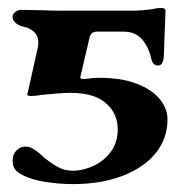

<svg xmlns="http://www.w3.org/2000/svg" viewBox="-20 -450 491 486"><path d="M39 -6Q23 -14 17.5 -22Q12 -30 12 -44Q12 -60 22 -69.5Q32 -79 44 -79Q55 -79 64.5 -73Q74 -67 82 -60Q90 -53 93 -50Q112 -35 128 -26.5Q144 -18 164 -18Q191 -18 217.5 -30.5Q244 -43 261 -66.5Q278 -90 278 -122Q278 -163 248 -189Q218 -215 158 -215Q137 -215 87 -210Q69 -207 59 -207Q49 -207 49 -211Q49 -214 50 -215.5Q51 -217 51 -219L76 -331Q77 -335 77 -343Q77 -375 34 -384Q26 -386 19 -392.5Q12 -399 12 -407Q12 -415 19 -420Q26 -425 33 -425L89 -424Q106 -423 138 -423H315Q340 -423 366 -427Q379 -430 390 -430Q393 -430 396 -428Q399 -426 399 -423L397 -372L395 -316Q395 -284 380 -284Q367 -284 363 -301Q356 -332 339 -351Q322 -370 292 -370H227Q217 -370 212.5 -366Q208 -362 206 -352L184 -258L183 -254Q183 -250 193 -250Q197 -250 206.5 -251.5Q216 -253 232 -253Q288 -253 326.5 -238Q365 -223 384.5 -199Q404 -175 404 -148Q404 -100 374.5 -63Q345 -26 290.5 -5Q236 16 164 16Q131 16 95.5 10.5Q60 5 39 -6Z"/></svg>

Font: EB Garamond
Style: Bold
Weight: 700
Designer: Georg Duffner and Octavio Pardo
Foundry: Georg Duffner
Version: Version 1.000; ttfautohint (v1.6)